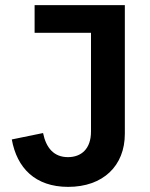

<svg xmlns="http://www.w3.org/2000/svg" viewBox="-20 -718 585 749"><path d="M115 -698V-590H335V-205C335 -137 297 -105 245 -105C191 -105 160 -140 148 -199L26 -174C46 -63 117 11 246 11C382 11 467 -71 467 -196V-698Z"/></svg>

Font: IBM Plex Thai SemiBold
Style: Regular
Weight: 600
Designer: Mike Abbink, Paul van der Laan, Pieter van Rosmalen, Ben Mitchell, Mark Frömberg
Foundry: Bold Monday
Version: Version 1.0